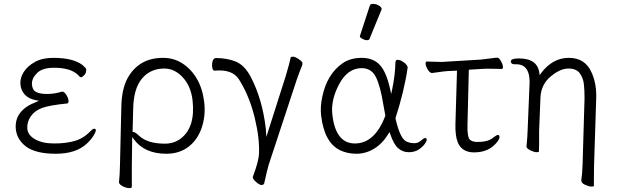

<svg xmlns="http://www.w3.org/2000/svg" viewBox="-20 -779 3177 989"><path d="M299 -307H301Q311 -307 321.5 -290.5Q332 -274 333 -260.5Q334 -247 326 -246Q235 -237 197 -223Q159 -209 139 -180.5Q119 -152 120.5 -118Q122 -84 160 -62Q198 -40 259 -40Q320 -40 365 -53Q410 -66 447 -104Q458 -116 465 -116Q481 -116 467.5 -90Q454 -64 427 -39Q371 13 267.5 13Q164 13 114.5 -24Q65 -61 61 -119Q56 -211 165 -253L181 -260L164 -263Q127 -270 107 -292.5Q87 -315 85 -346.5Q83 -378 102.5 -408.5Q122 -439 160 -460Q198 -481 254 -481Q357 -481 405 -444Q423 -429 424 -422Q425 -403 414 -392Q403 -381 398.5 -381Q394 -381 390 -384L382 -393Q344 -430 258 -430Q198 -430 170.5 -402.5Q143 -375 144.5 -345.5Q146 -316 165.5 -305.5Q185 -295 223 -295Q261 -295 299 -307Z M659 79V184Q659 190 645.5 190Q632 190 613.5 181Q595 172 593 161V158Q597 125 598 71L605 -229Q607 -321 637 -376Q695 -481 820 -481Q876 -481 921 -451.5Q966 -422 995 -371.5Q1024 -321 1032 -252Q1040 -183 1019 -121Q998 -59 951 -23Q904 13 837 13Q725 13 670 -61L661 -73ZM668 -99Q676 -99 696 -80Q740 -39 829 -39Q877 -39 912 -66Q987 -124 972 -261Q964 -334 922 -380Q880 -426 826 -426Q755 -426 711.5 -374.5Q668 -323 666 -218L663 -99Z M1085 -415Q1075 -415 1073 -434Q1071 -453 1076 -466.5Q1081 -480 1093 -480Q1149 -480 1194 -462Q1239 -444 1271 -384Q1331 -270 1349 -118L1352 -74L1452 -388Q1473 -459 1477 -482Q1478 -487 1489 -487Q1500 -487 1518.5 -474.5Q1537 -462 1538 -454.5Q1539 -447 1533.5 -435Q1528 -423 1509 -370L1364 70Q1356 97 1341 165Q1338 174 1327 174Q1316 174 1297 156.5Q1278 139 1283 130Q1312 53 1314 15Q1318 -65 1292.5 -170.5Q1267 -276 1220 -355Q1202 -389 1175.5 -402.5Q1149 -416 1113 -416H1100Q1094 -416 1086 -415ZM1477 -482ZM1349 -118Q1349 -118 1349 -117Z M1885 -750Q1887 -759 1902 -759Q1917 -759 1931.5 -750.5Q1946 -742 1946 -732Q1946 -730 1945 -729L1883 -578Q1881 -572 1870 -572Q1859 -572 1846.5 -579Q1834 -586 1834 -590V-594ZM2080 -432Q2063 -312 2017 -170Q2039 -71 2070 -52Q2086 -43 2109 -41.5Q2132 -40 2147.5 -54Q2163 -68 2170 -68Q2177 -68 2178 -60.5Q2179 -53 2167.5 -37Q2156 -21 2135.5 -8Q2115 5 2085 5Q2055 5 2031.5 -15Q2008 -35 1990 -89L1986 -99L1981 -90Q1950 -39 1907 -13Q1864 13 1816 13Q1768 13 1730 -6Q1650 -46 1634 -185Q1629 -229 1640 -280Q1664 -396 1743 -452Q1784 -481 1843 -481Q1902 -481 1936 -445Q1970 -409 1990 -318L1995 -295L2000 -318Q2015 -389 2017 -458Q2018 -471 2028 -471Q2042 -471 2060 -458Q2078 -445 2080 -432ZM1808 -40Q1911 -40 1965 -183Q1960 -210 1955 -238Q1939 -337 1916 -382.5Q1893 -428 1843 -428Q1771 -428 1727 -345.5Q1683 -263 1692 -188Q1709 -40 1808 -40Z M2565 -424 2500 -425H2480Q2470 -425 2462 -424L2395 -420L2388 -136Q2386 -71 2402 -58Q2412 -50 2432 -48H2443Q2497 -48 2523 -72Q2538 -84 2546 -84Q2552 -84 2553 -73.5Q2554 -63 2537 -43Q2496 6 2422 6Q2338 6 2328 -88Q2325 -110 2326 -142L2334 -415L2288 -413Q2269 -412 2243 -408Q2217 -404 2206 -403H2205Q2195 -403 2184.5 -419Q2174 -435 2172.5 -448.5Q2171 -462 2178 -462L2255 -460L2456 -472Q2478 -474 2505.5 -478Q2533 -482 2541.5 -482Q2550 -482 2559.5 -466Q2569 -450 2570.5 -437Q2572 -424 2565 -424ZM2523 -72ZM2462 -424H2461Z M2757 -32Q2757 -21 2756 1Q2756 5 2744 5Q2732 5 2713 -4Q2694 -13 2692 -23V-26Q2697 -73 2698 -112L2707 -330Q2717 -448 2639 -448H2629Q2614 -448 2611 -461Q2609 -478 2653 -478Q2748 -478 2758 -404L2760 -392L2767 -402Q2826 -481 2910.5 -481Q2995 -481 3028 -404Q3054 -346 3051 -270L3040 73L3039 179Q3039 182 3026.5 182Q3014 182 2995 173.5Q2976 165 2975 154L2974 152Q2980 110 2981 65L2991 -274Q2991 -316 2987.5 -346.5Q2984 -377 2966.5 -401.5Q2949 -426 2907.5 -426Q2866 -426 2817 -385.5Q2768 -345 2764 -279L2757 -104Z"/></svg>

Font: LXGW WenKai Lite Light
Style: Regular
Weight: 300
Designer: LXGW / Fontworks Inc.
Foundry: LXGW / Fontworks Inc.
Version: Version 1.511; March 25, 2025